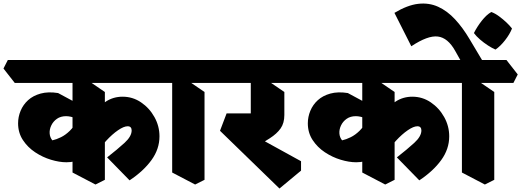

<svg xmlns="http://www.w3.org/2000/svg" viewBox="-85 -1015 2997 1104"><path d="M660 22 531 -110Q590 -156 631 -193.5Q672 -231 672 -265Q672 -276 666.5 -282.5Q661 -289 649 -289Q627 -289 593.5 -266Q560 -243 526 -206Q492 -169 466 -128L388 -267Q415 -317 448.5 -360.5Q482 -404 524.5 -431.5Q567 -459 620 -459Q678 -459 726 -426.5Q774 -394 803 -342Q832 -290 832 -231Q832 -158 786 -94.5Q740 -31 660 22ZM297 -82Q256 -82 208 -96.5Q160 -111 117 -139.5Q74 -168 46.5 -210Q19 -252 19 -306Q19 -343 33.5 -378Q48 -413 76.5 -439Q105 -465 148.5 -477Q192 -489 249 -480L444 -375L420 -294Q383 -320 352.5 -333.5Q322 -347 295 -347Q264 -347 242.5 -332Q221 -317 210 -294Q199 -271 200.5 -248Q202 -225 216 -208Q239 -213 265.5 -226Q292 -239 316.5 -263Q341 -287 357 -322L445 -154Q414 -122 380.5 -102Q347 -82 297 -82ZM464 46 332 -23V-599L398 -568L518 -486V19ZM0 -538 -65 -621 -40 -670H845L910 -587L885 -538Z M1037 46 905 -23V-599L971 -568L1091 -486V19ZM845 -538 780 -621 805 -670H1161L1226 -587L1201 -538Z M1522 69 1180 -263 1218 -363H1377L1348 -252L1646 -88V-34ZM1369 -159 1247 -271Q1274 -285 1299 -298.5Q1324 -312 1340.5 -327.5Q1357 -343 1357 -361V-599L1430 -568L1550 -486V-354Q1550 -307 1528.5 -276.5Q1507 -246 1466.5 -220Q1426 -194 1369 -159ZM1161 -538 1096 -621 1121 -670H1666L1731 -587L1706 -538Z M2326 22 2197 -110Q2256 -156 2297 -193.5Q2338 -231 2338 -265Q2338 -276 2332.5 -282.5Q2327 -289 2315 -289Q2293 -289 2259.5 -266Q2226 -243 2192 -206Q2158 -169 2132 -128L2054 -267Q2081 -317 2114.5 -360.5Q2148 -404 2190.5 -431.5Q2233 -459 2286 -459Q2344 -459 2392 -426.5Q2440 -394 2469 -342Q2498 -290 2498 -231Q2498 -158 2452 -94.5Q2406 -31 2326 22ZM1963 -82Q1922 -82 1874 -96.5Q1826 -111 1783 -139.5Q1740 -168 1712.5 -210Q1685 -252 1685 -306Q1685 -343 1699.5 -378Q1714 -413 1742.5 -439Q1771 -465 1814.5 -477Q1858 -489 1915 -480L2110 -375L2086 -294Q2049 -320 2018.5 -333.5Q1988 -347 1961 -347Q1930 -347 1908.5 -332Q1887 -317 1876 -294Q1865 -271 1866.5 -248Q1868 -225 1882 -208Q1905 -213 1931.5 -226Q1958 -239 1982.5 -263Q2007 -287 2023 -322L2111 -154Q2080 -122 2046.5 -102Q2013 -82 1963 -82ZM2130 46 1998 -23V-599L2064 -568L2184 -486V19ZM1666 -538 1601 -621 1626 -670H2511L2576 -587L2551 -538Z M2605 -593 2532 -723Q2490 -798 2432.5 -805Q2375 -812 2280 -749L2183 -941Q2258 -986 2320 -993Q2382 -1000 2434.5 -976Q2487 -952 2531.5 -904Q2576 -856 2615 -790L2705 -639ZM2703 46 2571 -23V-599L2637 -568L2757 -486V19ZM2511 -538 2446 -621 2471 -670H2827L2892 -587L2867 -538Z M2764 -730Q2745 -738 2721 -753.5Q2697 -769 2675 -788Q2653 -807 2640 -825Q2658 -861 2685 -895.5Q2712 -930 2740 -946Q2762 -938 2785 -921Q2808 -904 2827.5 -885.5Q2847 -867 2859 -851Q2846 -818 2819 -783.5Q2792 -749 2764 -730Z"/></svg>

Font: Eczar ExtraBold
Style: Regular
Weight: 800
Designer: Vaibhav Singh
Foundry: Rosetta Type Foundry
Version: Version 2.000